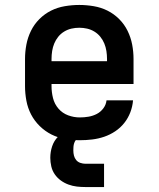

<svg xmlns="http://www.w3.org/2000/svg" viewBox="-20 -558 640 775"><path d="M302 8Q273 8 243.5 3Q214 -2 188 -15Q162 -28 140.5 -49Q119 -70 105.5 -96Q92 -122 86.5 -151.5Q81 -181 81 -210V-320Q81 -349 86.5 -378Q92 -407 105 -433.5Q118 -460 139 -481Q160 -502 186 -515Q212 -528 241.5 -533Q271 -538 300 -538Q329 -538 358.5 -533Q388 -528 414 -515Q440 -502 461 -481Q482 -460 495 -433.5Q508 -407 513.5 -378Q519 -349 519 -320V-219H188V-210Q188 -186 194 -162Q200 -138 216 -119.5Q232 -101 255 -92.5Q278 -84 302 -84Q320 -84 337.5 -87Q355 -90 370.5 -98Q386 -106 397 -120.5Q408 -135 410 -153H517Q515 -128 506 -104.5Q497 -81 481.5 -61.5Q466 -42 445 -28Q424 -14 400.5 -6Q377 2 352 5Q327 8 302 8ZM412 -311V-320Q412 -336 409.5 -352Q407 -368 401 -382.5Q395 -397 385 -409.5Q375 -422 361 -430.5Q347 -439 331.5 -442.5Q316 -446 300 -446Q284 -446 268.5 -442.5Q253 -439 239 -430.5Q225 -422 215 -409.5Q205 -397 199 -382.5Q193 -368 190.5 -352Q188 -336 188 -320V-311ZM325 197Q307 197 290 195Q273 193 256.5 187Q240 181 225.5 170.5Q211 160 201 145.5Q191 131 187 113.5Q183 96 183 79Q183 55 190.5 32.5Q198 10 214.5 -6.5Q231 -23 254 -30Q277 -37 300 -37V0Q292 0 287 6Q282 12 279.5 19.5Q277 27 276.5 34.5Q276 42 276 49Q276 60 278.5 70Q281 80 287.5 88Q294 96 304.5 99.5Q315 103 325 103H400V197Z"/></svg>

Font: Iosevka Curly Slab SmBdEx
Style: Regular
Weight: 600
Width: 7
Monospace: yes
Designer: Belleve Invis
Foundry: Belleve Invis
Version: Version 11.1.0; ttfautohint (v1.8.3)